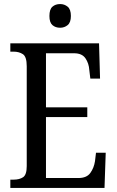

<svg xmlns="http://www.w3.org/2000/svg" viewBox="-20 -928 576 948"><path d="M31 0V-41H47Q76 -41 94 -53Q112 -65 112 -108V-601Q112 -648 93 -660.5Q74 -673 47 -673H31V-714H469L474 -540H426L421 -582Q419 -615 402 -640Q385 -665 346 -665H207V-398H411V-350H207V-49H367Q408 -49 426 -74Q444 -99 449 -132L454 -174H502L496 0ZM277 -791Q254 -791 239 -804Q224 -817 224 -849Q224 -882 239 -895Q254 -908 277 -908Q298 -908 314 -895Q330 -882 330 -849Q330 -817 314 -804Q298 -791 277 -791Z"/></svg>

Font: Noto Serif Condensed
Style: Regular
Weight: 400
Width: 3
Designer: Monotype Design Team
Foundry: Monotype Imaging Inc.
Version: Version 2.013; ttfautohint (v1.8.4.7-5d5b)